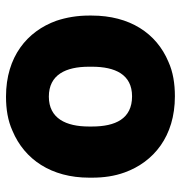

<svg xmlns="http://www.w3.org/2000/svg" viewBox="-2 -576 588 623"><g transform="rotate(-90 291.5 -264.0)"><path d="M27 -259C27 -221 32 -186 44 -153C78 -59 161 10 291 10C332 10 370 4 403 -11C496 -50 553 -137 553 -260V-269C553 -307 547 -342 536 -375C502 -469 420 -538 290 -538C249 -538 212 -532 179 -517C86 -478 27 -391 27 -268ZM193 -259V-269C193 -343 219 -399 290 -399C361 -399 387 -344 387 -269V-259C387 -184 362 -129 291 -129C218 -129 193 -183 193 -259Z"/></g></svg>

Font: Asimov Pro
Style: Ult
Weight: 900
Designer: Google
Version: Version 2.000980; 2014